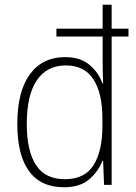

<svg xmlns="http://www.w3.org/2000/svg" viewBox="-20 -780 574 810"><path d="M250 10Q152 10 102.5 -58Q53 -126 53 -257Q53 -394 106 -466.5Q159 -539 255 -539Q319 -539 358 -506Q397 -473 412 -428H415Q414 -454 413.5 -479.5Q413 -505 413 -529V-626H218V-659H413V-760H451V-659H522V-626H451V0H419L415 -102H412Q396 -58 357 -24Q318 10 250 10ZM254 -24Q337 -24 374.5 -83Q412 -142 412 -248V-280Q412 -387 374 -445.5Q336 -504 258 -504Q178 -504 135.5 -441.5Q93 -379 93 -257Q93 -143 132 -83.5Q171 -24 254 -24Z"/></svg>

Font: Noto Sans Sinhala SemiCondensed ExtraLight
Style: Regular
Weight: 200
Width: 4
Designer: Jelle Bosma - Monotype Design Team
Foundry: Monotype Imaging Inc.
Version: Version 2.006; ttfautohint (v1.8.4.7-5d5b)